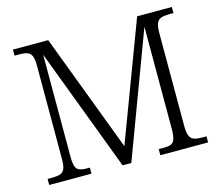

<svg xmlns="http://www.w3.org/2000/svg" viewBox="-101 -846 1126 978"><g transform="rotate(-15 462.0 -357.0)"><path d="M43 0V-32H70Q93 -32 109 -37Q125 -42 132.5 -58.5Q140 -75 140 -109V-605Q140 -639 132.5 -655.5Q125 -672 109 -677Q93 -682 70 -682H43V-714H229L464 -92L698 -714H881V-682H855Q832 -682 816 -676.5Q800 -671 792.5 -654.5Q785 -638 785 -603V-111Q785 -77 792.5 -60Q800 -43 816 -37.5Q832 -32 855 -32H881V0H629V-32H655Q679 -32 692.5 -37Q706 -42 712.5 -58Q719 -74 720 -106V-653L476 0H430L185 -649V-111Q185 -77 191 -60Q197 -43 211.5 -37.5Q226 -32 250 -32H266V0Z"/></g></svg>

Font: Noto Serif Thai Light
Style: Regular
Weight: 300
Version: Version 2.001